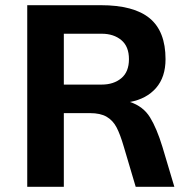

<svg xmlns="http://www.w3.org/2000/svg" viewBox="-20 -720 722 740"><path d="M652 0H503L457 -155Q443 -203 429 -229.5Q415 -256 391 -270Q367 -284 327 -284H226V0H85V-700H368Q496 -700 557 -649.5Q618 -599 618 -492Q618 -423 581.5 -381Q545 -339 481 -327Q532 -310 558 -268Q584 -226 606 -154ZM477 -492Q477 -541 447.5 -565.5Q418 -590 372 -590H226V-394H372Q418 -394 447.5 -418.5Q477 -443 477 -492Z"/></svg>

Font: KoHo
Style: Bold
Weight: 700
Designer: Cadson Demak & Katatrad Team
Foundry: Cadson Demak Co.,Ltd.
Version: Version 1.000; ttfautohint (v1.6)